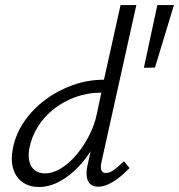

<svg xmlns="http://www.w3.org/2000/svg" viewBox="-20 -731 706 757"><path d="M133 6.3Q97.3 6.3 70.7 -11.4Q44.2 -29 32.9 -63Q21.5 -97.1 30.5 -144.9Q41.4 -201.5 75 -251Q108.6 -300.4 158.3 -337.4Q207.9 -374.5 267.3 -395.6Q326.6 -416.7 389.9 -416.7L455.3 -711H517.5L379.6 -89.9Q375.6 -71.5 379.6 -60.2Q383.5 -49 398 -49Q412.8 -49 429.6 -61.4Q446.4 -73.8 468.6 -95.3L490.8 -68.5Q456.2 -32.6 424.7 -13.7Q393.2 5.2 367.7 5.2Q347.6 5.2 336.1 -5.2Q324.5 -15.5 322 -34.9Q319.4 -54.2 325 -78.8L361 -243L398.2 -277Q384.5 -220 357.4 -168.8Q330.3 -117.6 293.8 -78.1Q257.3 -38.6 216.1 -16.2Q174.9 6.3 133 6.3ZM156.9 -47.4Q189.4 -47.4 222 -68Q254.5 -88.5 283 -122.7Q311.4 -156.9 332 -197.6Q352.5 -238.3 360.9 -278L384.5 -388.8L414.4 -365.8H379.2Q327.1 -365.8 279.6 -349Q232.1 -332.3 193.5 -302.2Q154.9 -272.2 129.6 -231.9Q104.3 -191.5 95.5 -144.9Q90.4 -115.3 96.1 -93.3Q101.8 -71.3 117.9 -59.3Q134 -47.4 156.9 -47.4ZM591 -464.5 547.3 -463.9 600.3 -711H665.8Z"/></svg>

Font: Ysabeau
Style: Bold Italic
Weight: 700
Italic angle: -12°
Designer: Christian Thalmann (Catharsis Fonts)
Version: Version 2.002